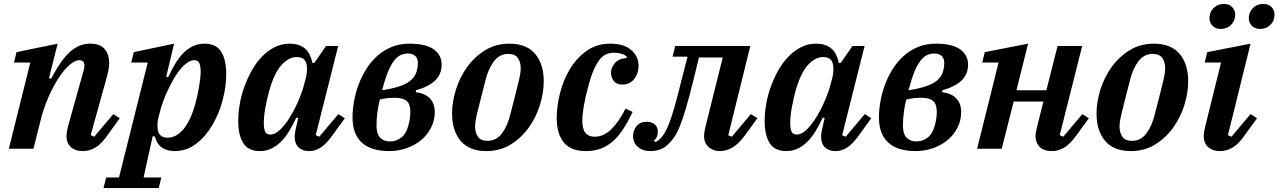

<svg xmlns="http://www.w3.org/2000/svg" viewBox="-20 -756 6499 976"><path d="M402 12Q379 12 363 5.5Q347 -1 337 -11.5Q327 -22 322.5 -35Q318 -48 318 -62Q318 -74 320.5 -89Q323 -104 326 -115L405 -397Q409 -412 409 -423Q409 -450 384 -450Q361 -450 333.5 -426Q306 -402 278 -359.5Q250 -317 225 -259.5Q200 -202 184 -135L150 0H25L134 -438H51L64 -491L273 -534L229 -359L240 -356Q259 -392 279.5 -424Q300 -456 323.5 -480.5Q347 -505 375 -519.5Q403 -534 439 -534Q489 -534 512 -507Q535 -480 535 -435Q535 -418 531.5 -400.5Q528 -383 523 -364L441 -69L459 -61L556 -176L589 -155L528 -71Q496 -24 465 -6Q434 12 402 12Z M520 146H585L731 -438H647L660 -491L865 -534L825 -366L835 -364Q851 -398 869 -429Q887 -460 909.5 -483.5Q932 -507 959 -520.5Q986 -534 1019 -534Q1079 -534 1104.5 -493Q1130 -452 1130 -380Q1130 -317 1112 -248Q1094 -179 1060 -121Q1026 -63 977.5 -25.5Q929 12 868 12Q786 12 767 -63H756L710 146H800L787 200H506ZM833 -56Q874 -56 911 -97.5Q948 -139 973 -229Q978 -247 983 -269Q988 -291 991.5 -312.5Q995 -334 997.5 -354.5Q1000 -375 1000 -390Q1000 -419 993.5 -434.5Q987 -450 967 -450Q950 -450 931.5 -437Q913 -424 895.5 -402.5Q878 -381 862 -353Q846 -325 832.5 -296Q819 -267 808.5 -238.5Q798 -210 793 -187L786 -162Q775 -114 785 -85Q795 -56 833 -56Z M1301 12Q1242 12 1216.5 -28.5Q1191 -69 1191 -141Q1191 -183 1199 -228.5Q1207 -274 1223 -317.5Q1239 -361 1261.5 -400.5Q1284 -440 1313 -469.5Q1342 -499 1377 -516.5Q1412 -534 1453 -534Q1498 -534 1527.5 -511.5Q1557 -489 1568 -436H1578L1637 -522H1699L1585 -69L1603 -61L1700 -176L1733 -155L1672 -71Q1640 -25 1611 -6.5Q1582 12 1553 12Q1531 12 1516.5 5.5Q1502 -1 1493.5 -11Q1485 -21 1481.5 -34Q1478 -47 1478 -60Q1478 -74 1481 -90Q1484 -106 1487 -117L1496 -156L1486 -158Q1470 -123 1451.5 -92Q1433 -61 1410.5 -38Q1388 -15 1361 -1.5Q1334 12 1301 12ZM1354 -72Q1380 -72 1407.5 -100Q1435 -128 1459 -169Q1483 -210 1501.5 -255Q1520 -300 1528 -335L1535 -360Q1546 -408 1536 -437Q1526 -466 1488 -466Q1447 -466 1410 -424.5Q1373 -383 1348 -293Q1343 -275 1338 -253Q1333 -231 1329 -209.5Q1325 -188 1323 -167.5Q1321 -147 1321 -132Q1321 -103 1327.5 -87.5Q1334 -72 1354 -72Z M1958 12Q1867 12 1819.5 -31Q1772 -74 1772 -159Q1772 -198 1779.5 -240.5Q1787 -283 1802.5 -325Q1818 -367 1841.5 -404.5Q1865 -442 1897 -471Q1929 -500 1970 -517Q2011 -534 2062 -534Q2145 -534 2185 -505Q2225 -476 2225 -427Q2225 -379 2192 -347Q2159 -315 2094 -297V-287Q2140 -282 2165 -256Q2190 -230 2190 -187Q2190 -144 2171.5 -107.5Q2153 -71 2121.5 -44.5Q2090 -18 2047.5 -3Q2005 12 1958 12ZM1962 -37Q1994 -37 2019.5 -56.5Q2045 -76 2056 -119Q2060 -133 2063 -150.5Q2066 -168 2066 -187Q2066 -227 2047 -243Q2028 -259 1987 -259Q1971 -259 1950 -257Q1929 -255 1911 -250Q1903 -220 1898.5 -185Q1894 -150 1894 -117Q1894 -75 1912.5 -56Q1931 -37 1962 -37ZM2054 -484Q2033 -484 2015.5 -475.5Q1998 -467 1982 -446Q1966 -425 1951.5 -389Q1937 -353 1922 -297Q2007 -310 2048 -333.5Q2089 -357 2099 -397Q2102 -408 2103 -416.5Q2104 -425 2104 -436Q2104 -460 2090.5 -472Q2077 -484 2054 -484Z M2458 -40Q2503 -40 2531.5 -78Q2560 -116 2574 -174Q2590 -237 2600.5 -277.5Q2611 -318 2617 -344Q2623 -370 2625 -384.5Q2627 -399 2627 -409Q2627 -440 2612.5 -461Q2598 -482 2564 -482Q2519 -482 2490.5 -444Q2462 -406 2448 -348Q2432 -285 2421.5 -244.5Q2411 -204 2405 -178Q2399 -152 2397 -137.5Q2395 -123 2395 -113Q2395 -82 2409.5 -61Q2424 -40 2458 -40ZM2452 12Q2366 12 2322 -39.5Q2278 -91 2278 -179Q2278 -237 2297.5 -300Q2317 -363 2354.5 -415Q2392 -467 2446 -500.5Q2500 -534 2570 -534Q2656 -534 2700 -482.5Q2744 -431 2744 -343Q2744 -285 2724.5 -222Q2705 -159 2667.5 -107Q2630 -55 2576 -21.5Q2522 12 2452 12Z M2958 12Q2882 12 2846 -32Q2810 -76 2810 -156Q2810 -215 2826.5 -281.5Q2843 -348 2876.5 -404Q2910 -460 2961.5 -497Q3013 -534 3083 -534Q3151 -534 3188.5 -502Q3226 -470 3226 -422Q3226 -383 3204 -354.5Q3182 -326 3143 -326Q3114 -326 3100 -344.5Q3086 -363 3086 -386Q3086 -411 3105 -434.5Q3124 -458 3165 -461V-470Q3141 -488 3101 -488Q3080 -488 3062 -480.5Q3044 -473 3028 -453Q3012 -433 2997 -398Q2982 -363 2968 -308Q2955 -260 2947.5 -216Q2940 -172 2940 -142Q2940 -100 2956 -80.5Q2972 -61 3003 -61Q3048 -61 3086.5 -98Q3125 -135 3160 -204L3196 -187Q3173 -139 3149 -101.5Q3125 -64 3097 -39Q3069 -14 3035 -1Q3001 12 2958 12Z M3287 12Q3246 12 3222 -9.5Q3198 -31 3198 -64Q3198 -93 3216 -115Q3234 -137 3268 -137Q3294 -137 3309 -123Q3324 -109 3324 -86Q3324 -56 3303 -41L3311 -35Q3321 -36 3337 -52Q3348 -63 3358.5 -80Q3369 -97 3381.5 -129Q3394 -161 3408.5 -211.5Q3423 -262 3442 -339L3475 -468H3399L3412 -522H3794L3682 -68L3700 -61L3797 -176L3830 -155L3769 -71Q3736 -26 3705.5 -7.5Q3675 11 3643 12Q3620 12 3604 5Q3588 -2 3578 -12.5Q3568 -23 3563.5 -36Q3559 -49 3559 -62Q3559 -75 3561.5 -89.5Q3564 -104 3567 -115L3654 -464H3533L3504 -345Q3483 -261 3467 -206.5Q3451 -152 3437 -117Q3423 -82 3409.5 -62Q3396 -42 3381 -27Q3360 -5 3336.5 3.5Q3313 12 3287 12Z M3977 12Q3918 12 3892.5 -28.5Q3867 -69 3867 -141Q3867 -183 3875 -228.5Q3883 -274 3899 -317.5Q3915 -361 3937.5 -400.5Q3960 -440 3989 -469.5Q4018 -499 4053 -516.5Q4088 -534 4129 -534Q4174 -534 4203.5 -511.5Q4233 -489 4244 -436H4254L4313 -522H4375L4261 -69L4279 -61L4376 -176L4409 -155L4348 -71Q4316 -25 4287 -6.5Q4258 12 4229 12Q4207 12 4192.5 5.5Q4178 -1 4169.5 -11Q4161 -21 4157.5 -34Q4154 -47 4154 -60Q4154 -74 4157 -90Q4160 -106 4163 -117L4172 -156L4162 -158Q4146 -123 4127.5 -92Q4109 -61 4086.5 -38Q4064 -15 4037 -1.5Q4010 12 3977 12ZM4030 -72Q4056 -72 4083.5 -100Q4111 -128 4135 -169Q4159 -210 4177.5 -255Q4196 -300 4204 -335L4211 -360Q4222 -408 4212 -437Q4202 -466 4164 -466Q4123 -466 4086 -424.5Q4049 -383 4024 -293Q4019 -275 4014 -253Q4009 -231 4005 -209.5Q4001 -188 3999 -167.5Q3997 -147 3997 -132Q3997 -103 4003.5 -87.5Q4010 -72 4030 -72Z M4634 12Q4543 12 4495.5 -31Q4448 -74 4448 -159Q4448 -198 4455.5 -240.5Q4463 -283 4478.5 -325Q4494 -367 4517.5 -404.5Q4541 -442 4573 -471Q4605 -500 4646 -517Q4687 -534 4738 -534Q4821 -534 4861 -505Q4901 -476 4901 -427Q4901 -379 4868 -347Q4835 -315 4770 -297V-287Q4816 -282 4841 -256Q4866 -230 4866 -187Q4866 -144 4847.5 -107.5Q4829 -71 4797.5 -44.5Q4766 -18 4723.5 -3Q4681 12 4634 12ZM4638 -37Q4670 -37 4695.5 -56.5Q4721 -76 4732 -119Q4736 -133 4739 -150.5Q4742 -168 4742 -187Q4742 -227 4723 -243Q4704 -259 4663 -259Q4647 -259 4626 -257Q4605 -255 4587 -250Q4579 -220 4574.5 -185Q4570 -150 4570 -117Q4570 -75 4588.5 -56Q4607 -37 4638 -37ZM4730 -484Q4709 -484 4691.5 -475.5Q4674 -467 4658 -446Q4642 -425 4627.5 -389Q4613 -353 4598 -297Q4683 -310 4724 -333.5Q4765 -357 4775 -397Q4778 -408 4779 -416.5Q4780 -425 4780 -436Q4780 -460 4766.5 -472Q4753 -484 4730 -484Z M5331 12Q5283 12 5263.5 -10.5Q5244 -33 5244 -63Q5244 -75 5247 -90Q5250 -105 5253 -116L5284 -240H5133L5072 0H4947L5056 -438H4973L4986 -491L5206 -534L5147 -297H5299L5356 -522H5481L5367 -69L5385 -61L5482 -176L5515 -155L5454 -71Q5418 -21 5387.5 -4.5Q5357 12 5331 12Z M5734 -40Q5779 -40 5807.5 -78Q5836 -116 5850 -174Q5866 -237 5876.5 -277.5Q5887 -318 5893 -344Q5899 -370 5901 -384.5Q5903 -399 5903 -409Q5903 -440 5888.5 -461Q5874 -482 5840 -482Q5795 -482 5766.5 -444Q5738 -406 5724 -348Q5708 -285 5697.5 -244.5Q5687 -204 5681 -178Q5675 -152 5673 -137.5Q5671 -123 5671 -113Q5671 -82 5685.5 -61Q5700 -40 5734 -40ZM5728 12Q5642 12 5598 -39.5Q5554 -91 5554 -179Q5554 -237 5573.5 -300Q5593 -363 5630.5 -415Q5668 -467 5722 -500.5Q5776 -534 5846 -534Q5932 -534 5976 -482.5Q6020 -431 6020 -343Q6020 -285 6000.5 -222Q5981 -159 5943.5 -107Q5906 -55 5852 -21.5Q5798 12 5728 12Z M6183 12Q6160 12 6144 5.5Q6128 -1 6118 -11.5Q6108 -22 6103.5 -35Q6099 -48 6099 -62Q6099 -74 6101.5 -89Q6104 -104 6107 -115L6187 -438H6104L6117 -491L6337 -534L6222 -69L6240 -61L6337 -176L6370 -155L6309 -71Q6277 -24 6246 -6Q6215 12 6183 12ZM6186 -609Q6158 -609 6143 -625.5Q6128 -642 6128 -663Q6128 -672 6131 -684Q6136 -705 6155 -720.5Q6174 -736 6201 -736Q6229 -736 6244 -719.5Q6259 -703 6259 -682Q6259 -673 6256 -661Q6251 -640 6232 -624.5Q6213 -609 6186 -609ZM6386 -609Q6358 -609 6343 -625.5Q6328 -642 6328 -663Q6328 -672 6331 -684Q6336 -705 6355 -720.5Q6374 -736 6401 -736Q6429 -736 6444 -719.5Q6459 -703 6459 -682Q6459 -673 6456 -661Q6451 -640 6432 -624.5Q6413 -609 6386 -609Z"/></svg>

Font: IBM Plex Serif SemiBold
Style: Italic
Weight: 600
Italic angle: -14°
Designer: Mike Abbink, Paul van der Laan, Pieter van Rosmalen
Foundry: Bold Monday
Version: Version 2.5